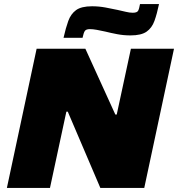

<svg xmlns="http://www.w3.org/2000/svg" viewBox="-20 -929 880 949"><path d="M14 0 161 -688H402L550 -363H557L627 -688H840L693 0H476L315 -377H308L227 0ZM294 -742Q305 -791 317.5 -825.5Q330 -860 356 -879Q382 -898 435 -898Q468 -898 501 -892Q534 -886 561 -880Q584 -875 602.5 -870.5Q621 -866 636 -866Q657 -866 662.5 -875.5Q668 -885 672 -909H766Q756 -861 743.5 -826Q731 -791 704.5 -772.5Q678 -754 625 -754Q591 -754 559.5 -760Q528 -766 500 -773Q478 -778 458.5 -781.5Q439 -785 424 -785Q405 -785 399 -775.5Q393 -766 388 -742Z"/></svg>

Font: Saira Expanded ExtraBold
Style: Italic
Weight: 800
Width: 7
Italic angle: -12°
Designer: Hector Gatti with collaboration of the Omnibus-Type team
Foundry: Omnibus-Type
Version: Version 1.101